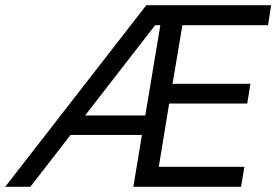

<svg xmlns="http://www.w3.org/2000/svg" viewBox="-52 -720 1075 740"><path d="M-32 0 512 -700H993L981 -623H651L613 -397H913L901 -321H600L560 -77H890L877 0H462L495 -200H220L65 0ZM276 -275H508L566 -623H546Z"/></svg>

Font: Figtree
Style: Italic
Weight: 400
Italic angle: -9.5°
Foundry: Erik Kennedy
Version: Version 2.001; ttfautohint (v1.8.4.7-5d5b);gftools[0.9.27]